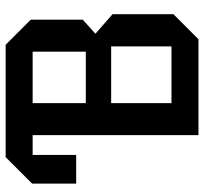

<svg xmlns="http://www.w3.org/2000/svg" viewBox="-42 -698 740 697"><g transform="rotate(-90 328.5 -350.0)"><path d="M114 -602V-444H10V-604L106 -700H514L605 -609V-420L554 -374L625 -312V-91L534 0H186V-602ZM302 -409H489V-602H302ZM302 -98H508V-317H302Z"/></g></svg>

Font: Tektur SemiCondensed Medium
Style: Regular
Weight: 500
Width: 4
Designer: Adam Jagosz
Foundry: Adam Jagosz
Version: Version 1.005;gftools[0.9.30]